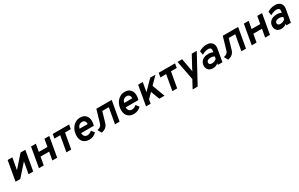

<svg xmlns="http://www.w3.org/2000/svg" viewBox="280 -2318 6704 4308"><g transform="rotate(-30 3632.0 -164.5)"><path d="M69.5 0 159.5 -511H280.5L226 -207.5L494 -511H617.5L527.5 0H406L461 -303L192 0Z M675.5 0 765.5 -511H890L856 -318H1079L1113 -511H1237.5L1147.5 0H1023L1060 -208H837L800 0Z M1387.5 0 1458.5 -401.5H1309L1328 -511H1751.5L1732.5 -401.5H1583L1512 0Z M1975.5 12Q1882 12 1825 -44.5Q1768 -101 1768 -205.5Q1768 -266.5 1786.5 -323.2Q1805 -380 1840.8 -425Q1876.5 -470 1927.5 -496.5Q1978.5 -523 2043 -523Q2135 -523 2185.5 -466.8Q2236 -410.5 2236 -320.5Q2236 -263.5 2217 -209H1889.5Q1889.5 -154 1916.5 -124.5Q1943.5 -95 1990.5 -95Q2020.5 -95 2051.5 -109Q2082.5 -123 2105.5 -146L2166.5 -67Q2130 -30.5 2083.8 -9.2Q2037.5 12 1975.5 12ZM1907.5 -311.5H2120Q2121.5 -358.5 2099 -387.8Q2076.5 -417 2031.5 -417Q1984.5 -417 1952.2 -388.8Q1920 -360.5 1907.5 -311.5Z M2294.5 13 2240.5 -85Q2290.5 -94 2319.8 -116Q2349 -138 2361.5 -180.5L2457.5 -511H2855.5L2764.5 0H2646L2717 -401.5H2548.5L2471.5 -138Q2452.5 -71.5 2408.5 -35Q2364.5 1.5 2294.5 13Z M3130 12Q3036.5 12 2979.5 -44.5Q2922.5 -101 2922.5 -205.5Q2922.5 -266.5 2941 -323.2Q2959.5 -380 2995.2 -425Q3031 -470 3082 -496.5Q3133 -523 3197.5 -523Q3289.5 -523 3340 -466.8Q3390.5 -410.5 3390.5 -320.5Q3390.5 -263.5 3371.5 -209H3044Q3044 -154 3071 -124.5Q3098 -95 3145 -95Q3175 -95 3206 -109Q3237 -123 3260 -146L3321 -67Q3284.5 -30.5 3238.2 -9.2Q3192 12 3130 12ZM3062 -311.5H3274.5Q3276 -358.5 3253.5 -387.8Q3231 -417 3186 -417Q3139 -417 3106.8 -388.8Q3074.5 -360.5 3062 -311.5Z M3450 0 3540 -511H3659.5L3617 -269.5L3852.5 -511H3990L3807 -325.5L3928.5 0H3794L3709.5 -227L3588 -104L3569.5 0Z M4132.5 0 4203.5 -401.5H4054L4073 -511H4496.5L4477.5 -401.5H4328L4257 0Z M4545 194 4656 -11.5 4560.5 -511H4680.5L4736 -204.5Q4738 -194.5 4740 -182.2Q4742 -170 4743 -159.5Q4752 -182 4764 -204.5L4929.5 -511H5059L4676 194Z M5182 12Q5108 12 5067 -28.8Q5026 -69.5 5026 -136Q5026 -192 5053.5 -234.2Q5081 -276.5 5131 -299.8Q5181 -323 5247.5 -323Q5280 -323 5311.8 -315.5Q5343.5 -308 5364 -295.5L5369 -324Q5387.5 -417 5295.5 -417Q5258 -417 5215.5 -403.8Q5173 -390.5 5134 -365.5L5117 -463.5Q5211.5 -523 5314 -523Q5375.5 -523 5417.8 -498.2Q5460 -473.5 5478.5 -429.2Q5497 -385 5487 -326L5430 0H5311.5L5318.5 -41Q5296 -16.5 5258.5 -2.2Q5221 12 5182 12ZM5214 -94.5Q5245.5 -94.5 5278 -106.5Q5310.5 -118.5 5336.5 -141L5346.5 -200.5Q5328 -211 5303 -217.5Q5278 -224 5250 -224Q5200.5 -224 5172.2 -203.8Q5144 -183.5 5144 -149.5Q5144 -123.5 5162.8 -109Q5181.5 -94.5 5214 -94.5Z M5570 13 5516 -85Q5566 -94 5595.2 -116Q5624.5 -138 5637 -180.5L5733 -511H6131L6040 0H5921.5L5992.5 -401.5H5824L5747 -138Q5728 -71.5 5684 -35Q5640 1.5 5570 13Z M6189 0 6279 -511H6403.5L6369.5 -318H6592.5L6626.5 -511H6751L6661 0H6536.5L6573.5 -208H6350.5L6313.5 0Z M6955.5 12Q6881.5 12 6840.5 -28.8Q6799.5 -69.5 6799.5 -136Q6799.5 -192 6827 -234.2Q6854.5 -276.5 6904.5 -299.8Q6954.5 -323 7021 -323Q7053.5 -323 7085.2 -315.5Q7117 -308 7137.5 -295.5L7142.5 -324Q7161 -417 7069 -417Q7031.5 -417 6989 -403.8Q6946.5 -390.5 6907.5 -365.5L6890.5 -463.5Q6985 -523 7087.5 -523Q7149 -523 7191.2 -498.2Q7233.5 -473.5 7252 -429.2Q7270.5 -385 7260.5 -326L7203.5 0H7085L7092 -41Q7069.5 -16.5 7032 -2.2Q6994.5 12 6955.5 12ZM6987.5 -94.5Q7019 -94.5 7051.5 -106.5Q7084 -118.5 7110 -141L7120 -200.5Q7101.5 -211 7076.5 -217.5Q7051.5 -224 7023.5 -224Q6974 -224 6945.8 -203.8Q6917.5 -183.5 6917.5 -149.5Q6917.5 -123.5 6936.2 -109Q6955 -94.5 6987.5 -94.5Z"/></g></svg>

Font: Overpass
Style: Bold Italic
Weight: 700
Italic angle: -10°
Designer: Delve Withrington, Dave Bailey, Thomas Jockin
Foundry: Delve Fonts LLC
Version: Version 4.000; ttfautohint (v1.8.3)